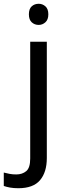

<svg xmlns="http://www.w3.org/2000/svg" viewBox="-75 -757 353 1017"><path d="M78 -681Q78 -710 93 -723.5Q108 -737 130 -737Q150 -737 165.5 -723.5Q181 -710 181 -681Q181 -653 165.5 -639Q150 -625 130 -625Q108 -625 93 -639Q78 -653 78 -681ZM22 240Q-3 240 -22 236.5Q-41 233 -55 228V157Q-40 161 -24 164Q-8 167 11 167Q43 167 64 149.5Q85 132 85 83V-536H173V80Q173 155 137 197.5Q101 240 22 240Z"/></svg>

Font: Noto Sans Tai Le
Style: Regular
Weight: 400
Designer: Monotype Design Team
Foundry: Monotype Imaging Inc.
Version: Version 2.002; ttfautohint (v1.8.4.7-5d5b)